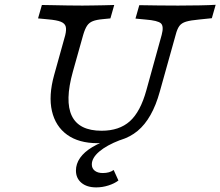

<svg xmlns="http://www.w3.org/2000/svg" viewBox="-20 -592 929 809"><path d="M391.1 11.3Q312.1 11.3 262.9 -24.2Q213.7 -59.7 198.8 -124.2Q183.9 -188.7 208.1 -275.8L254.8 -443.5Q260.5 -466.9 256.9 -480.2Q253.2 -493.5 236.3 -500.4Q219.4 -507.3 182.3 -510.5L140.3 -514.5L156.5 -571Q174.2 -571 203.2 -570.2Q232.3 -569.4 265.3 -569Q298.4 -568.5 326.6 -568.5H327.4H328.2Q349.2 -568.5 371.8 -569Q394.4 -569.4 417.3 -569.8Q440.3 -570.2 461.3 -571L445.2 -514.5L412.9 -511.3Q386.3 -508.9 371 -502.8Q355.6 -496.8 346.8 -483.5Q337.9 -470.2 330.6 -445.2L287.1 -290.3Q252.4 -166.1 282.7 -103.6Q312.9 -41.1 408.1 -41.1Q482.3 -41.1 527 -81Q571.8 -121 596.8 -212.1L661.3 -445.2Q671 -481.5 658.1 -493.5Q645.2 -505.6 592.7 -509.7L550.8 -513.7L566.9 -570.2Q606.5 -569.4 648.4 -569Q690.3 -568.5 730.6 -568.5Q778.2 -568.5 821.4 -569.4Q864.5 -570.2 888.7 -571.8L872.6 -515.3L818.5 -509.7Q783.1 -506.5 764.1 -500.8Q745.2 -495.2 735.9 -482.7Q726.6 -470.2 720.2 -445.2L653.2 -205.6Q621.8 -91.9 559.7 -40.3Q497.6 11.3 391.1 11.3ZM385.5 197.6Q346 197.6 323 178.2Q300 158.9 300 126.6Q300 98.4 317.3 73.4Q334.7 48.4 369 27.8Q403.2 7.3 454 -8.9L485.5 -1.6Q429 20.2 398 46.8Q366.9 73.4 366.9 100.8Q366.9 117.7 379.4 127.4Q391.9 137.1 412.9 137.1Q441.9 137.1 458.9 124.2L479 168.5Q462.1 181.5 436.7 189.5Q411.3 197.6 385.5 197.6Z"/></svg>

Font: Playfair 5pt SemiExpanded Light
Style: Italic
Weight: 300
Width: 6
Italic angle: -15.6°
Designer: Claus Eggers Sørensen
Foundry: Claus Eggers Sørensen
Version: Version 2.203